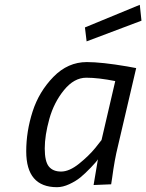

<svg xmlns="http://www.w3.org/2000/svg" viewBox="-20 -768 608 798"><path d="M217 10Q89 10 89 -139Q89 -222 115.5 -304.5Q142 -387 202 -448.5Q262 -510 341 -510Q402 -510 508 -492L546 -485L470 -160Q456 -104 446 -28L442 -2L369 1Q383 -85 387 -106Q382 -97 357.5 -71.5Q333 -46 314 -30.5Q295 -15 268 -2.5Q241 10 217 10ZM459 -431Q389 -445 338.5 -445Q288 -445 246 -393.5Q204 -342 185 -273.5Q166 -205 166 -151Q166 -97 183 -76Q200 -55 234 -55Q268 -55 308.5 -87.5Q349 -120 376 -153L402 -186ZM340 -596 333 -654 561 -748 568 -682Z"/></svg>

Font: TitilliumWebItalic
Style: Italic
Weight: 400
Italic angle: -13°
Version: Version 1.001;PS 57.000;hotconv 1.0.70;makeotf.lib2.5.55311